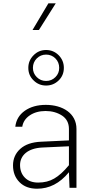

<svg xmlns="http://www.w3.org/2000/svg" viewBox="-20 -1120 573 1145"><path d="M173.8 -940.9H211.9L312.5 -1100.1H268.6ZM254.9 -821.8C225.6 -821.8 200.7 -811.5 180.2 -790.5C159.2 -769.5 148.9 -744.6 148.9 -715.3C148.9 -685.5 159.2 -660.6 180.2 -640.6C200.7 -620.1 225.6 -609.9 254.9 -609.9C284.2 -609.9 309.1 -620.1 330.1 -640.6C350.6 -660.6 360.8 -685.5 360.8 -715.3C360.8 -744.6 350.6 -769.5 330.1 -790.5C309.1 -811.5 284.2 -821.8 254.9 -821.8ZM254.9 -794.4C276.9 -794.4 295.4 -786.6 310.5 -771.5C325.7 -756.3 333 -737.3 333 -715.3C333 -693.4 325.7 -675.3 310.5 -660.2C295.4 -645 276.9 -637.2 254.9 -637.2C232.9 -637.2 214.4 -645 199.2 -660.2C184.1 -675.3 176.3 -693.4 176.3 -715.3C176.3 -737.3 184.1 -756.3 199.2 -771.5C214.4 -786.6 232.9 -794.4 254.9 -794.4ZM436 -351.1C436 -443.8 354 -494.6 253.4 -494.6C203.1 -494.6 161.6 -482.9 127.9 -459.5C94.2 -435.5 75.7 -403.8 71.3 -364.3H112.8C117.2 -392.1 132.3 -415 157.7 -432.1C183.1 -449.2 214.4 -458 252 -458C289.6 -458 322.3 -448.7 350.1 -430.7C377.4 -412.6 391.1 -385.7 391.1 -351.1V-282.7L225.1 -274.9C170.9 -272.5 129.9 -258.3 101.1 -232.4C72.3 -206.5 57.6 -173.3 57.6 -133.8C57.6 -92.3 70.8 -59.1 96.7 -33.2C122.6 -7.3 157.2 5.4 201.2 5.4C272.9 5.4 335.9 -25.9 391.1 -92.8L394.5 0H436ZM99.6 -135.7C99.6 -193.8 146.5 -235.8 231 -240.2L391.1 -247.6V-134.8C359.9 -97.2 330.6 -70.8 303.2 -55.2C275.9 -39.1 244.1 -31.2 207.5 -31.2C173.8 -31.2 147.5 -41 128.4 -60.5C109.4 -79.6 99.6 -105 99.6 -135.7Z"/></svg>

Font: Estedad ExtraLight
Style: Regular
Weight: 200
Designer: Amin Abedi
Version: Version 7.3